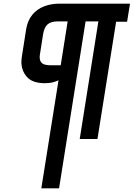

<svg xmlns="http://www.w3.org/2000/svg" viewBox="-20 -760 731 1050"><path d="M206 270 300 -321Q291 -316 271.5 -310.5Q252 -305 225 -305Q158 -305 127.5 -339Q97 -373 97 -422Q97 -430 98 -439Q99 -448 102 -466L123 -600Q131 -648 156.5 -679Q182 -710 220.5 -725Q259 -740 304 -740H691L675 -641H615L513 0H416L518 -643H448L303 270ZM257 -403H312L350 -643H296Q258 -643 240 -626.5Q222 -610 216 -575L201 -479Q199 -468 198 -460.5Q197 -453 197 -449Q197 -429 205.5 -419Q214 -409 228 -406Q242 -403 257 -403Z"/></svg>

Font: Exo Thin
Style: Bold Italic
Weight: 700
Italic angle: -9°
Version: Version 2.000